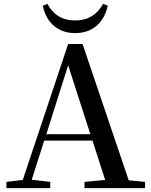

<svg xmlns="http://www.w3.org/2000/svg" viewBox="-20 -966 775 986"><path d="M200 -937C213 -866 264 -796 366 -796C469 -796 519 -866 533 -937L509 -946C480 -892 433 -861 366 -861C299 -861 251 -892 224 -946ZM330 -631 444 -277H218ZM414 0H725V-32L641 -40L404 -740H330L97 -42L13 -32V0H238V-32L143 -43L207 -244H455L520 -42L414 -32Z"/></svg>

Font: Noto Serif HK SemiBold
Style: Regular
Weight: 600
Designer: Ryoko NISHIZUKA 西塚涼子 (kana & ideographs); Frank Grießhammer (Latin, Greek & Cyrillic); Wenlong ZHANG 张文龙 (bopomofo); San
Foundry: Adobe
Version: Version 2.001;hotconv 1.1.0;makeotfexe 2.6.0